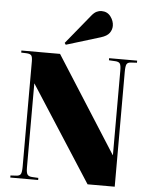

<svg xmlns="http://www.w3.org/2000/svg" viewBox="-64 -1047 861 1099"><g transform="rotate(5 367.0 -497.5)"><path d="M37 0V-12L71 -14Q90 -15 96 -26Q102 -37 102 -70V-673Q102 -698 95.5 -707Q89 -716 66 -717L37 -718V-730H259L610 -179H611V-664Q611 -696 604 -705.5Q597 -715 577 -716L541 -718V-730H702V-718L668 -716Q649 -715 643 -704Q637 -693 637 -660V0H481L128 -548H127V-66Q127 -35 134.5 -25Q142 -15 161 -14L197 -12V0ZM287 -785 280 -795 419 -965Q433 -982 447 -988.5Q461 -995 474 -995Q508 -995 527 -969.5Q546 -944 546 -916Q546 -894 532.5 -875Q519 -856 483 -845Z"/></g></svg>

Font: Display Black
Style: Regular
Weight: 900
Designer: Latin by Veronika Burian and Jose Scaglione. Greek by Irene Vlachou. Cyrillic by Vera Evstafieva.
Foundry: TypeTogether
Version: Version 3.002